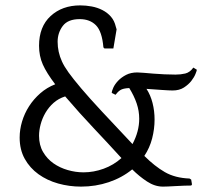

<svg xmlns="http://www.w3.org/2000/svg" viewBox="-20 -683 795 713"><path d="M711 -424Q711 -421 706 -408.5Q701 -396 690.5 -382.5Q680 -369 663 -358Q646 -347 621 -347Q609 -347 580.5 -349Q552 -351 524 -353Q539 -330 546.5 -300.5Q554 -271 554 -239Q554 -204 545 -169Q536 -134 516 -104Q554 -66 592 -44Q630 -22 684 -20L690 -16L693 2L690 6Q680 6 664.5 6.5Q649 7 633 8Q617 9 604 9.5Q591 10 585 10Q555 10 526 -9Q497 -28 471 -54Q433 -23 384 -6.5Q335 10 281 10Q237 10 196 -1.5Q155 -13 123 -36Q91 -59 72 -93Q53 -127 53 -172Q53 -202 62 -232Q71 -262 88 -288.5Q105 -315 129.5 -336.5Q154 -358 185 -370Q153 -412 139 -443.5Q125 -475 125 -513Q125 -584 168 -623.5Q211 -663 278 -663Q299 -663 320.5 -659Q342 -655 360.5 -645.5Q379 -636 392 -621Q405 -606 410 -584L413 -574L401 -503H368L364 -507Q359 -566 336.5 -589Q314 -612 276 -612Q232 -612 213 -586.5Q194 -561 194 -528Q194 -490 210 -455Q218 -437 234.5 -414Q251 -391 281 -355.5Q311 -320 357.5 -270Q404 -220 472 -148Q497 -195 497 -242Q497 -271 487.5 -299Q478 -327 460 -356Q437 -355 427 -348.5Q417 -342 409 -331L395 -338Q395 -345 401 -358Q407 -371 419 -383.5Q431 -396 448.5 -405Q466 -414 490 -414Q499 -414 515 -412.5Q531 -411 550.5 -409.5Q570 -408 591 -407Q612 -406 632 -406Q651 -406 668 -410Q685 -414 698 -432ZM431 -96Q380 -152 328 -207Q276 -262 222 -325Q197 -317 179 -301Q161 -285 149 -264.5Q137 -244 131 -221.5Q125 -199 125 -179Q125 -144 140 -118.5Q155 -93 178.5 -76.5Q202 -60 231.5 -51.5Q261 -43 290 -43Q328 -43 365 -56.5Q402 -70 431 -96Z"/></svg>

Font: Quattrocento
Style: Regular
Weight: 400
Designer: Pablo Impallari
Foundry: Pablo Impallari, Igino Marini, Branda Gallo
Version: Version 2.000